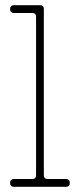

<svg xmlns="http://www.w3.org/2000/svg" viewBox="-20 -720 308 740"><path d="M34 -30H104Q119 -30 119 -45V-655Q119 -670 104 -670H34Q19 -670 19 -685Q19 -700 34 -700H134Q149 -700 149 -685V-45Q149 -30 164 -30H234Q249 -30 249 -15Q249 0 234 0H34Q19 0 19 -15Q19 -30 34 -30Z"/></svg>

Font: ClassicType
Style: Regular
Weight: 400
Version: Version 1.004